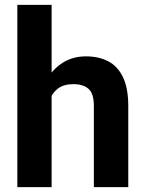

<svg xmlns="http://www.w3.org/2000/svg" viewBox="-20 -770 600 790"><path d="M192.4 -750V0H51.3V-750ZM171.4 -282.2 132.3 -281.2Q132.3 -355.5 157.5 -413.6Q182.6 -471.7 227.8 -504.9Q272.9 -538.1 333.5 -538.1Q385.7 -538.1 424.8 -518.1Q463.9 -498 485.8 -452.9Q507.8 -407.7 507.8 -333V0H366.2V-334Q366.2 -385.3 344.2 -404.5Q322.3 -423.8 281.7 -423.8Q241.7 -423.8 217.5 -405Q193.4 -386.2 182.4 -354.2Q171.4 -322.3 171.4 -282.2Z"/></svg>

Font: RobotoDEMO
Style: Regular
Weight: 400
Designer: Christian Robertson
Foundry: Google
Version: Version 2.136